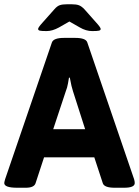

<svg xmlns="http://www.w3.org/2000/svg" viewBox="-20 -880 653 902"><path d="M0 -20Q0 -24 4 -38L224 -681Q232 -702 281 -702H333Q383 -702 390 -681L610 -38Q613 -28 613 -20Q613 2 563 2H519Q470 2 463 -19L423 -141H187L147 -19Q140 2 101 2H61Q0 2 0 -20ZM380 -273 323 -451Q316 -471 308 -515H304Q303 -509 299.5 -488.5Q296 -468 289 -451L230 -273ZM159 -744Q159 -751 180 -774L236 -837Q248 -851 260.5 -855.5Q273 -860 296 -860H316Q339 -860 351.5 -855Q364 -850 377 -836L432 -774Q453 -751 453 -744Q453 -738 445 -736Q437 -734 413 -734Q384 -734 355 -751L306 -779L257 -751Q226 -734 199 -734Q175 -734 167 -736Q159 -738 159 -744Z"/></svg>

Font: Asap-Bold
Style: Bold
Weight: 700
Designer: Pablo Cosgaya
Foundry: Omnibus-Type
Version: Version 2.000; ttfautohint (v1.8)